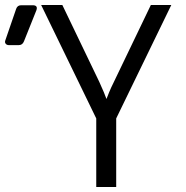

<svg xmlns="http://www.w3.org/2000/svg" viewBox="-126 -750 746 770"><path d="M-90 -569Q-99 -569 -103.5 -575Q-108 -581 -104 -590L-61 -715Q-56 -729 -41 -729H5Q27 -729 20 -709L-30 -584Q-36 -569 -51 -569ZM260 0V-275L39 -730H124L272 -422Q283 -398 290.5 -380Q298 -362 301 -353Q304 -361 311.5 -379.5Q319 -398 331 -422L479 -730H561L340 -275V0Z"/></svg>

Font: Pitagon Sans Mono Light
Style: Regular
Weight: 300
Monospace: yes
Designer: Travis Tran
Foundry: Pitagon
Version: Version 1.001; ttfautohint (v1.8.4.7-5d5b);gftools[0.9.26]